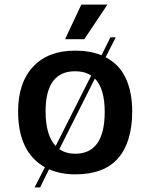

<svg xmlns="http://www.w3.org/2000/svg" viewBox="-20 -741 656 838"><path d="M176 -11Q59 -77 59 -255Q59 -380 124.5 -450Q190 -520 308 -520Q372 -520 423 -500L462 -578H485L441 -491Q500 -461 528.5 -400.5Q557 -340 557 -255Q557 -122 496 -51Q435 20 308 20Q246 20 194 -2L155 77H131ZM179 -255Q179 -150 223 -104L378 -411Q350 -430 308 -430Q179 -430 179 -255ZM308 -70Q437 -70 437 -253Q437 -355 394 -398L239 -90Q268 -70 308 -70ZM335 -721H449L348 -570H264Z"/></svg>

Font: Moderustic Med
Style: Regular
Weight: 500
Designer: Tural Alisoy
Foundry: TAFT Foundry
Version: Version 2.110